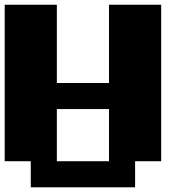

<svg xmlns="http://www.w3.org/2000/svg" viewBox="-20 -798 818 818"><path d="M111.1 -111.1H0V-777.8H222.2V-444.4H444.4V-777.8H666.7V-111.1H555.6V0H111.1ZM222.2 -111.1H444.4V-333.3H222.2Z"/></svg>

Font: Pixeloid Sans
Style: Bold
Weight: 700
Monospace: yes
Designer: GGBot
Version: 0.3